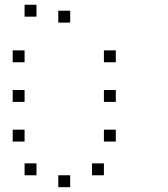

<svg xmlns="http://www.w3.org/2000/svg" viewBox="-20 -820 707 807"><path d="M416.7 -133.3V-83.3H366.7V-133.3ZM275 -83.3V-33.3H225V-83.3ZM133.3 -133.3V-83.3H83.3V-133.3ZM466.7 -275V-225H416.7V-275ZM83.3 -275V-225H33.3V-275ZM466.7 -441.7V-391.7H416.7V-441.7ZM83.3 -441.7V-391.7H33.3V-441.7ZM466.7 -608.3V-558.3H416.7V-608.3ZM83.3 -608.3V-558.3H33.3V-608.3ZM275 -775V-725H225V-775ZM133.3 -800V-750H83.3V-800Z"/></svg>

Font: 0xA000-Boxes
Style: Boxes
Weight: 400
Version: Version 0.1